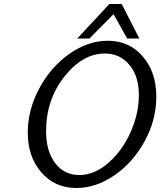

<svg xmlns="http://www.w3.org/2000/svg" viewBox="-20 -920 803 962"><path d="M119.1 -254.9Q119.1 -370.1 177 -477.5Q234.9 -585 327.9 -650.4Q420.9 -715.8 520 -715.8Q627.9 -715.8 695.6 -637Q763.2 -558.1 763.2 -436Q763.2 -318.8 704.6 -211.9Q646 -105 553 -41.5Q460 22 362.8 22Q254.9 22 187 -56.4Q119.1 -134.8 119.1 -254.9ZM210.9 -262.2Q210.9 -163.1 256.3 -103Q301.8 -43 377 -43Q454.1 -43 524.7 -105.5Q595.2 -168 635.5 -260.5Q675.8 -353 675.8 -442.9Q675.8 -539.1 627.9 -595.5Q580.1 -651.9 505.9 -651.9Q394 -651.9 302.5 -536.1Q210.9 -420.4 210.9 -262.2ZM367.2 -727.1 527.8 -899.9H589.8L678.2 -727.1H617.2L548.8 -849.1L428.2 -727.1Z"/></svg>

Font: CMU Sans Serif
Style: Oblique
Weight: 500
Italic angle: -12°
Version: Version 0.7.0